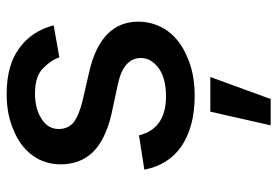

<svg xmlns="http://www.w3.org/2000/svg" viewBox="-148 -445 832 576"><g transform="rotate(-90 268.0 -157.0)"><path d="M350 -445Q326 -468 275 -468Q229 -468 199 -448Q169 -429 169 -397Q169 -369 189 -352Q210 -336 255 -325L342 -305Q491 -270 491 -158Q491 -110 463 -70Q434 -31 384 -11Q336 11 268 11Q177 11 118 -28Q61 -67 47 -140L150 -156Q170 -75 267 -75Q320 -75 350 -96Q382 -119 382 -150Q382 -202 305 -219L212 -239Q136 -257 99 -295Q63 -333 63 -391Q63 -439 90 -476Q118 -513 165 -532Q212 -553 274 -553Q362 -553 413 -514Q463 -477 480 -412L384 -395Q375 -421 350 -445ZM325 58 259 239H180L221 58Z"/></g></svg>

Font: Sinter Medium
Style: Regular
Weight: 500
Foundry: Adobe & rsms
Version: Version 1.000